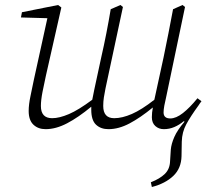

<svg xmlns="http://www.w3.org/2000/svg" viewBox="-20 -505 828 770"><path d="M637 13Q617 13 603 0.5Q589 -12 589 -35Q589 -53 593 -74Q543 -33 499.5 -10Q456 13 415 13Q384 13 365 -5Q346 -23 346 -65Q346 -68 346 -71Q346 -74 346 -77Q294 -34 249 -10.5Q204 13 163 13Q133 13 114 -5Q95 -23 95 -60Q95 -86 102.5 -121Q110 -156 116 -186L170 -432L64 -435L68 -456L213 -485L226 -475L164 -201Q157 -170 150.5 -136.5Q144 -103 144 -80Q144 -31 189 -31Q218 -31 256.5 -47.5Q295 -64 350 -105Q352 -115 354 -125Q356 -135 358 -145L386 -275Q397 -323 406.5 -371.5Q416 -420 424 -468L463 -485L473 -477L403 -150Q399 -131 396.5 -114Q394 -97 394 -80Q394 -31 438 -31Q470 -31 509 -48Q548 -65 599 -105L636 -275Q646 -323 655.5 -371.5Q665 -420 674 -468L712 -485L722 -477L646 -114Q642 -98 639 -81.5Q636 -65 636 -54Q636 -30 663 -30Q686 -30 713.5 -51.5Q741 -73 772 -111L788 -99Q785 -95 782 -91Q779 -87 776 -82Q744 -38 727 -6.5Q710 25 709 63L708 121Q707 170 675 200.5Q643 231 589 245L585 226Q621 212 641 192.5Q661 173 662 142L665 95Q667 72 679 44.5Q691 17 720 -17L717 -19Q699 -4 679 4.5Q659 13 637 13Z"/></svg>

Font: Source Serif Pro Light
Style: Italic
Weight: 300
Italic angle: -12°
Designer: Frank Grießhammer
Foundry: Adobe Systems Incorporated
Version: Version 3.001;hotconv 1.0.111;makeotfexe 2.5.65597